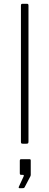

<svg xmlns="http://www.w3.org/2000/svg" viewBox="-20 -762 262 1018"><path d="M131 -12Q131 -5 129 -2.5Q127 0 119 0H102Q95 0 93 -2Q91 -4 91 -10V-732Q91 -738 93 -740Q95 -742 100 -742H122Q127 -742 129 -740Q131 -738 131 -732ZM80 228 105 174Q109 165 101 165H93Q88 165 86.5 163Q85 161 85 156V90Q85 82 92 82H137Q143 82 143 89V165L142 171L111 230Q109 234 106 235Q103 236 97 236H84Q81 236 79.5 233.5Q78 231 80 228Z"/></svg>

Font: Libre Franklin Thin
Style: Regular
Weight: 250
Designer: Pablo Impallari, Rodrigo Fuenzalida
Foundry: Impallari Type
Version: Version 1.002; ttfautohint (v1.5)